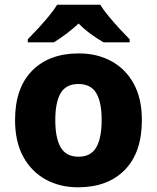

<svg xmlns="http://www.w3.org/2000/svg" viewBox="-20 -786 667 816"><path d="M583 -276Q583 -138 510.5 -64Q438 10 312 10Q234 10 173.5 -23.5Q113 -57 78.5 -120.5Q44 -184 44 -276Q44 -412 116.5 -485.5Q189 -559 315 -559Q393 -559 453.5 -526Q514 -493 548.5 -430Q583 -367 583 -276ZM215 -276Q215 -199 238 -159.5Q261 -120 314 -120Q366 -120 389 -159.5Q412 -199 412 -276Q412 -352 389 -390.5Q366 -429 313 -429Q261 -429 238 -390.5Q215 -352 215 -276ZM406 -766Q420 -743 443 -715.5Q466 -688 489.5 -662.5Q513 -637 531 -619V-606H420Q394 -621 366.5 -641Q339 -661 314 -686Q287 -661 261.5 -642Q236 -623 209 -606H98V-619Q117 -638 140.5 -663.5Q164 -689 186.5 -716Q209 -743 223 -766Z"/></svg>

Font: Noto Sans Tamil ExtraBold
Style: Regular
Weight: 800
Designer: Jelle Bosma - Monotype Design Team
Foundry: Monotype Imaging Inc.
Version: Version 2.004; ttfautohint (v1.8.4.7-5d5b)